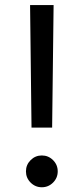

<svg xmlns="http://www.w3.org/2000/svg" viewBox="-20 -748 337 773"><path d="M106.9 -234.4 101.1 -727.5H195.8L189.9 -234.4ZM148.4 5.9Q122.1 5.9 103.3 -12.9Q84.5 -31.7 84.5 -58.1Q84.5 -84.5 103.3 -103.3Q122.1 -122.1 148.4 -122.1Q174.8 -122.1 193.6 -103.3Q212.4 -84.5 212.4 -58.1Q212.4 -31.7 193.6 -12.9Q174.8 5.9 148.4 5.9Z"/></svg>

Font: Inter V
Style: Weight 400 Optical size 14.0
Weight: 400
Designer: Rasmus Andersson
Foundry: rsms
Version: Version 4.000;git-4fc901f